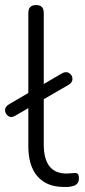

<svg xmlns="http://www.w3.org/2000/svg" viewBox="-32 -731 337 759"><path d="M220 8Q153 8 116.5 -33.5Q80 -75 80 -153V-680Q80 -711 111 -711Q141 -711 141 -680V-160Q141 -45 231 -45Q240 -45 247.5 -46Q255 -47 262 -47Q271 -48 275.5 -43.5Q280 -39 280 -25Q280 1 250 6Q243 8 235 8Q227 8 220 8ZM29 -274Q13 -264 1 -272Q-11 -280 -12 -294.5Q-13 -309 4 -319L213 -441Q229 -450 241.5 -442Q254 -434 254.5 -419.5Q255 -405 238 -395Z"/></svg>

Font: Nunito Light
Style: Regular
Weight: 300
Designer: Vernon Adams
Foundry: Vernon Adams
Version: Version 3.601; ttfautohint (v1.8.2.53-6de2)